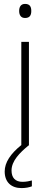

<svg xmlns="http://www.w3.org/2000/svg" viewBox="-20 -744 257 982"><path d="M108 -724C87 -724 78 -709 78 -688C78 -667 87 -652 108 -652C133 -652 140 -667 140 -688C140 -709 133 -724 108 -724ZM39 128C39 79 81 37 126 0H128V-530H89V-2C34 42 4 87 4 133C4 189 39 218 90 218C112 218 130 214 143 209V179C132 182 114 186 95 186C58 186 39 165 39 128Z"/></svg>

Font: Noto Sans Telugu ExtraLight
Style: Regular
Weight: 200
Designer: Jelle Bosma - Monotype Design Team
Foundry: Monotype Imaging Inc.
Version: Version 2.005